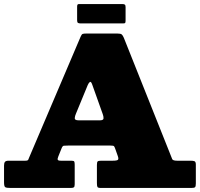

<svg xmlns="http://www.w3.org/2000/svg" viewBox="-20 -931 990 951"><path d="M362 -831Q362 -820.5 366 -817.8Q370 -815 379.5 -815H591Q599 -815 600.5 -818.5Q602 -822 602 -830V-895.5Q602 -905.5 598.2 -908.2Q594.5 -911 585 -911H372Q365.5 -911 363.8 -907.8Q362 -904.5 362 -897.5ZM414.5 -509.5Q419.5 -521 425.2 -525Q431 -529 437 -511.5L489 -365.5Q493 -355 492.8 -345Q492.5 -335 475 -335H369.5Q349.5 -335 350.2 -345.8Q351 -356.5 356 -367.5ZM0 -28.5Q0 -7.5 6 -3.8Q12 0 33 0H329.5Q341 0 345.5 -3Q350 -6 350 -18.5V-114.5Q350 -126.5 347.8 -130.8Q345.5 -135 333.5 -135H281.5Q268 -135 266 -139.8Q264 -144.5 269 -156.5L285.5 -197.5Q290 -208.5 296 -209.2Q302 -210 316.5 -210H527.5Q542 -210 544.8 -206.8Q547.5 -203.5 551 -193.5L563 -159.5Q568.5 -145 564.5 -140Q560.5 -135 538.5 -135H481.5Q467.5 -135 463.8 -131.5Q460 -128 460 -113.5V-24.5Q460 -9.5 462.8 -4.8Q465.5 0 480.5 0H927.5Q942 0 946 -3.8Q950 -7.5 950 -22.5V-115.5Q950 -130 943.2 -132.5Q936.5 -135 923.5 -135H857.5Q836 -135 832.8 -143.2Q829.5 -151.5 824 -165.5L593.5 -743.5Q588.5 -755.5 583.2 -760.2Q578 -765 560.5 -765H410.5Q393.5 -765 388.8 -762.8Q384 -760.5 379 -748.5L125.5 -153.5Q122 -145.5 120 -140.2Q118 -135 105.5 -135H23Q9 -135 4.5 -129.2Q0 -123.5 0 -110.5Z"/></svg>

Font: Besley Black
Style: Regular
Weight: 900
Designer: Owen Earl
Foundry: indestructible type*
Version: Version 2.001